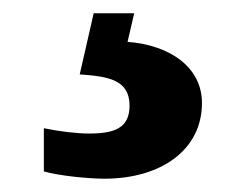

<svg xmlns="http://www.w3.org/2000/svg" viewBox="-20 -29 373 289"><path d="M137 240C222 240 284 197 284 126C284 73 237 39 172 34L182 -9H121L100 83C143 86 175 91 175 130C175 164 152 172 114 172C96 172 70 169 46 164V229C70 236 116 240 137 240Z"/></svg>

Font: Noto Serif Myanmar ExtraBold
Style: Regular
Weight: 800
Designer: Ben Mitchell and the Monotype Design Team
Foundry: Monotype Imaging Inc.
Version: Version 2.106